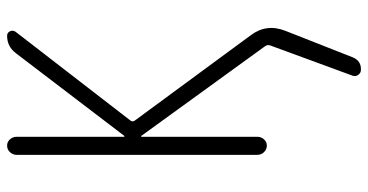

<svg xmlns="http://www.w3.org/2000/svg" viewBox="-268 -503 1035 540"><g transform="rotate(-90 250.0 -232.5)"><path d="M111.3 0Q100.6 0 92.8 -7.8Q85 -15.6 85 -26.4V-704.1Q85 -713.9 92.3 -722.2Q99.6 -730.5 111.3 -730.5Q121.1 -730.5 128.4 -722.7Q135.7 -714.8 135.7 -704.1V-402.3Q135.7 -400.4 136.7 -400.4L138.7 -401.4L371.1 -706.1Q389.6 -730.5 419.9 -730.5Q428.7 -730.5 432.6 -722.2Q436.5 -713.9 430.7 -706.1L181.6 -383.8Q176.8 -377.9 181.6 -371.1L420.9 -45.9Q455.1 -1 433.6 52.7L359.4 241.2Q349.6 265.6 324.2 264.6Q315.4 264.6 310.1 257.3Q304.7 250 307.6 241.2L392.6 9.8Q395.5 2 390.6 -4.9L138.7 -352.5Q138.7 -353.5 136.7 -353.5Q135.7 -353.5 135.7 -352.5V-26.4Q135.7 -15.6 128.4 -7.8Q121.1 0 111.3 0Z"/></g></svg>

Font: Rounded-X Mgen+ 1m light
Style: Regular
Weight: 200
Designer: [Source Han Sans]
Ryoko NISHIZUKA  (kana & ideographs); Paul D. Hunt (Latin, Greek & Cyrillic); Wenlong ZHANG  (bopomofo
Version: Version 1.059.20150602